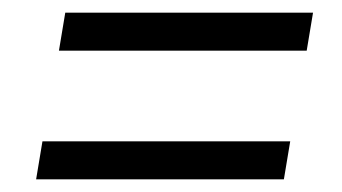

<svg xmlns="http://www.w3.org/2000/svg" viewBox="-20 -443 540 303"><path d="M73 -363 83 -423H474L464 -363ZM37 -160 47 -220H438L428 -160Z"/></svg>

Font: DM Sans 10pt Light
Style: Italic
Weight: 300
Italic angle: -10°
Version: Version 4.004;gftools[0.9.30]